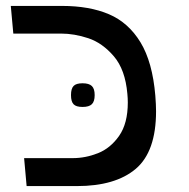

<svg xmlns="http://www.w3.org/2000/svg" viewBox="-20 -629 640 649"><path d="M61.5 -94.5H226Q269 -94.5 311.2 -111.2Q353.5 -128 382.8 -170Q412 -212 412 -282.5Q412 -296.5 410.5 -312Q403.5 -393.5 364.8 -438.8Q326 -484 278.5 -499.8Q231 -515.5 186.5 -515.5H25L16.5 -609H189.5Q282.5 -609 348.5 -580.8Q414.5 -552.5 455 -485.8Q495.5 -419 505 -306Q507.5 -274.5 507.5 -253Q507.5 -116.5 438.8 -58.2Q370 0 240 0H70ZM220 -307.5Q220 -329.5 228.8 -338.5Q237.5 -347.5 259 -347.5Q281 -347.5 290.5 -338.2Q300 -329 300 -307.5Q300 -286 290.5 -276.8Q281 -267.5 259 -267.5Q237.5 -267.5 228.8 -276.5Q220 -285.5 220 -307.5Z"/></svg>

Font: JuliaMono
Style: Italic
Weight: 400
Italic angle: -9°
Monospace: yes
Designer: cormullion
Foundry: corm
Version: Version 0.057; ttfautohint (v1.8.4)